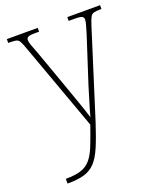

<svg xmlns="http://www.w3.org/2000/svg" viewBox="-143 -624 787 952"><g transform="rotate(-20 250.5 -148.0)"><path d="M47 215Q98 215 129 204.5Q160 194 180 169.5Q200 145 216 104.5Q232 64 253 4L84 -463Q75 -488 68.5 -499.5Q62 -511 49.5 -513.5Q37 -516 11 -516H9V-536H172V-516H155Q122 -516 113.5 -511Q105 -506 105 -495Q105 -486 111.5 -467.5Q118 -449 132 -413L202 -217Q220 -165 238.5 -113.5Q257 -62 266 -30Q274 -61 285.5 -98Q297 -135 311 -182L389 -423Q396 -447 401.5 -465.5Q407 -484 407 -495Q407 -505 399.5 -510.5Q392 -516 359 -516H328V-536H501V-516H497Q472 -516 460 -512.5Q448 -509 441.5 -496Q435 -483 426 -455L282 1Q258 75 238 122Q218 169 194 194.5Q170 220 135.5 230Q101 240 48 240H47Z"/></g></svg>

Font: Noto Serif Georgian SemiCondensed Thin
Style: Regular
Weight: 100
Width: 4
Designer: Monotype Design Team, Akaki Razmadze
Foundry: Google LLC
Version: Version 2.003; ttfautohint (v1.8.4.7-5d5b)